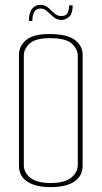

<svg xmlns="http://www.w3.org/2000/svg" viewBox="-20 -768 418 790"><path d="M188 2Q127 2 92.5 -20.5Q58 -43 58 -86V-543Q58 -579 88.5 -604Q119 -629 188 -628Q258 -627 289 -603Q320 -579 320 -542V-87Q320 -44 286 -21Q252 2 188 2ZM188 -15Q246 -15 273 -37Q300 -59 300 -90V-539Q300 -565 276 -588Q252 -611 186 -611Q125 -611 101.5 -588.5Q78 -566 78 -540V-89Q78 -58 105 -36.5Q132 -15 188 -15ZM99 -682Q99 -717 112.5 -732.5Q126 -748 145 -748Q165 -748 178 -736.5Q191 -725 203.5 -713.5Q216 -702 231 -702Q254 -702 259.5 -717.5Q265 -733 265 -746H279Q279 -712 264.5 -699Q250 -686 233 -686Q214 -686 200 -698Q186 -710 174 -721.5Q162 -733 147 -733Q129 -733 121 -719Q113 -705 113 -682Z"/></svg>

Font: Smooch Sans Thin
Style: Regular
Weight: 100
Designer: Robert E. Leuschke
Foundry: Robert E. Leuschke
Version: Version 1.010